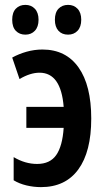

<svg xmlns="http://www.w3.org/2000/svg" viewBox="-20 -757 432 787"><path d="M148 10Q118 10 88.5 3Q59 -4 36 -18V-113Q83 -85 132 -85Q185 -85 210.5 -121.5Q236 -158 241 -233H88V-319H241Q230 -459 142 -459Q104 -459 60 -433L30 -521Q57 -536 89 -545Q121 -554 154 -554Q250 -554 302 -480.5Q354 -407 354 -271Q354 -135 301 -62.5Q248 10 148 10ZM30 -676Q30 -706 45 -721.5Q60 -737 84 -737Q108 -737 123 -721Q138 -705 138 -676Q138 -647 123 -631Q108 -615 84 -615Q60 -615 45 -630.5Q30 -646 30 -676ZM205 -676Q205 -706 220 -721.5Q235 -737 259 -737Q283 -737 298 -721Q313 -705 313 -676Q313 -647 298 -631Q283 -615 259 -615Q234 -615 219.5 -631Q205 -647 205 -676Z"/></svg>

Font: Noto Sans ExtraCondensed SemiBold
Style: Regular
Weight: 600
Width: 2
Designer: Monotype Design Team
Foundry: Monotype Imaging Inc.
Version: Version 2.013; ttfautohint (v1.8.4.7-5d5b)